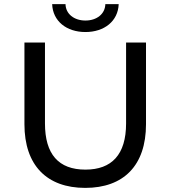

<svg xmlns="http://www.w3.org/2000/svg" viewBox="-20 -907 831 935"><path d="M99 -700V-302C99 -102 208 8 395 8C582 8 691 -101 691 -302V-700H594V-306C594 -154 524 -81 396 -81C265 -81 199 -156 199 -306V-700ZM234 -887C237 -804 304 -751 396 -751C488 -751 555 -804 558 -887H493C492 -839 451 -807 396 -807C341 -807 300 -839 299 -887Z"/></svg>

Font: Malon Grotesk Med
Style: Regular
Weight: 500
Designer: Julieta Ulanovsky
Foundry: Julieta Ulanovsky
Version: Version 7.200